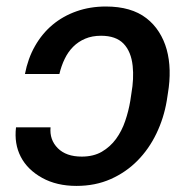

<svg xmlns="http://www.w3.org/2000/svg" viewBox="-20 -573 591 602"><path d="M30.2 -173.7H138.5Q134.9 -134.9 161.2 -108.3Q187.5 -82 236.2 -82Q273.1 -82 299.4 -97.3Q325.6 -112.6 343.8 -137.4Q361.9 -162.3 372.5 -193.5Q383.2 -224.8 388.5 -256.7L392 -280.2Q400.2 -326.7 396 -366.1Q391.3 -411.2 367.4 -436.1Q343.4 -460.9 296.9 -460.9Q268.8 -460.9 247.2 -451.7Q225.5 -442.5 209.5 -426.5Q193.5 -410.5 182.9 -388.5Q172.2 -366.5 166.2 -340.9H58.2Q67.5 -389.6 89.7 -428.6Q111.9 -467.7 144.7 -495.2Q177.6 -522.7 220 -537.6Q262.4 -552.6 311.8 -552.6Q391.7 -552.6 438.9 -516Q462.4 -497.9 478.3 -472.8Q494.3 -447.8 502.7 -417.6Q511 -387.4 511.9 -352.8Q512.8 -318.2 506.4 -280.2L502.8 -256.7Q493.6 -202.4 470.3 -154.1Q447.1 -105.8 411 -69.2Q375 -32.7 326.9 -11.4Q278.8 9.9 219.8 9.9Q157.7 9.9 112.2 -15.3Q66.1 -40.8 45.1 -81.5Q24.1 -122.2 30.2 -173.7Z"/></svg>

Font: Inter P Medium
Style: Italic
Weight: 500
Italic angle: 9.39999°
Designer: Rasmus Andersson
Foundry: rsms
Version: Version 3.018;git-588b23468